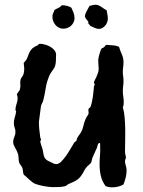

<svg xmlns="http://www.w3.org/2000/svg" viewBox="-20 -742 610 819"><path d="M520 -15.1Q520 0.5 516.1 15.6Q512.2 30.8 506.8 44.9Q495.6 51.3 483.2 54.2Q470.7 57.1 458 57.1Q443.8 57.1 430.2 51.8Q415 29.8 409.9 7.3Q404.8 -15.1 404.8 -41Q404.8 -59.6 406.5 -78.9Q408.2 -98.1 407.2 -117.2V-131.8Q402.8 -132.3 400.6 -130.4Q398.4 -128.4 397.2 -125.5Q396 -122.6 395.5 -119.1Q395 -115.7 394 -112.8Q389.6 -102.5 384.5 -92Q379.4 -81.5 375 -70.8Q372.6 -65.4 371.8 -59.3Q371.1 -53.2 368.2 -47.9Q365.7 -43.9 360.8 -40Q356 -36.1 352.1 -32.2Q346.2 -25.9 341.6 -18.3Q336.9 -10.7 333 -2.9Q327.1 7.3 321.3 13.9Q315.4 20.5 308.6 25.1Q301.8 29.8 293.7 33.7Q285.6 37.6 274.9 42Q270.5 43.5 266.6 46.9Q262.7 50.3 258.8 51.8Q247.1 55.2 231.7 55.7Q216.3 56.2 204.1 56.2Q197.8 56.2 187.5 54.9Q177.2 53.7 166.3 51.8Q155.3 49.8 145.5 47.1Q135.7 44.4 129.9 42Q124 39.6 117.7 34.7Q111.3 29.8 105 24.2Q98.6 18.6 92.8 12.9Q86.9 7.3 81.1 2.9Q78.6 -3.9 78.1 -11.2Q77.6 -18.6 75.2 -25.9Q72.8 -32.2 68.6 -37.1Q64.5 -42 62 -47.9Q59.1 -58.6 59.1 -69.3Q59.1 -80.1 55.2 -89.8Q53.2 -95.7 50 -101.6Q46.9 -107.4 43.7 -113Q40.5 -118.7 38.3 -124.5Q36.1 -130.4 36.1 -136.2Q36.1 -147.5 41 -157.7Q45.9 -168 45.9 -179.2Q45.9 -189 42.5 -197.5Q39.1 -206.1 39.1 -215.8Q39.1 -229.5 43.2 -241.9Q47.4 -254.4 48.8 -268.1Q47.4 -269 46.6 -270.8Q45.9 -272.5 45.9 -273.9Q45.9 -286.1 50.5 -298.3Q55.2 -310.5 55.2 -323.2Q55.2 -332 51.8 -338.9Q53.7 -345.2 58.6 -350.1Q63.5 -355 64.9 -360.8Q67.9 -371.6 66.7 -382.1Q65.4 -392.6 67.9 -402.8Q70.3 -409.7 75 -415.5Q79.6 -421.4 81.1 -429.2Q84 -440.4 83.3 -451.7Q82.5 -462.9 81.1 -474.1Q91.8 -483.9 95.7 -493.9Q99.6 -503.9 103.3 -513.4Q106.9 -522.9 114.3 -531.7Q121.6 -540.5 139.2 -547.9Q142.1 -549.3 144 -552.2Q146 -555.2 149.9 -555.2Q159.7 -555.2 171.6 -552Q183.6 -548.8 194.3 -542.7Q205.1 -536.6 212.2 -527.8Q219.2 -519 219.2 -507.8Q219.2 -490.2 218.3 -479.5Q217.3 -468.8 215.3 -461.9Q213.4 -455.1 210.4 -450.7Q207.5 -446.3 204.1 -441.7Q200.7 -437 196.5 -430.4Q192.4 -423.8 188 -413.1Q178.7 -390.1 174.8 -364.7Q170.9 -339.4 165 -315.9Q163.6 -309.1 160.2 -303Q156.7 -296.9 154.8 -290L146 -222.2Q146 -206.5 147.7 -188.5Q149.4 -170.4 151.9 -154.8Q152.8 -151.9 153.8 -150.4Q154.8 -148.9 154.8 -145Q154.8 -143.6 153.3 -142.6Q151.9 -141.6 151.9 -139.2Q151.9 -136.7 153.1 -131.8Q154.3 -127 156.2 -121.6Q158.2 -116.2 159.7 -111.1Q161.1 -106 162.1 -103Q164.1 -93.3 165.3 -85.7Q166.5 -78.1 168.9 -72.3Q171.4 -66.4 177 -61.3Q182.6 -56.2 193.8 -51.8Q200.2 -48.8 206.8 -45.4Q213.4 -42 220.2 -42Q230.5 -42 241.2 -52.7Q252 -63.5 262 -77.6Q272 -91.8 280.3 -106.4Q288.6 -121.1 293.9 -128.9Q294.4 -132.3 296.9 -134.3Q299.3 -136.2 301.8 -137.9Q304.2 -139.6 305.9 -141.8Q307.6 -144 307.1 -147.9Q311.5 -158.7 318.6 -167.5Q325.7 -176.3 330.1 -187Q333.5 -195.8 335.4 -204.1Q337.4 -212.4 339.8 -220.2Q342.3 -228 345.7 -235.6Q349.1 -243.2 355 -251Q358.9 -256.3 357.9 -262Q356.9 -267.6 356.9 -272Q356.9 -275.9 358.9 -279.8L365.2 -284.2Q368.7 -292 371.3 -303.7Q374 -315.4 376 -328.1Q377.9 -340.8 378.9 -353Q379.9 -365.2 380.9 -374Q381.8 -377 383.3 -378.9Q384.8 -380.9 383.8 -383.8Q380.9 -385.3 380.9 -390.1Q380.9 -393.6 384 -399.4Q387.2 -405.3 390.9 -413.1Q394.5 -420.9 397.7 -429.9Q400.9 -439 400.9 -449.2Q400.9 -458 399.9 -467Q398.9 -476.1 398.9 -484.9Q398.9 -489.3 400.4 -496.3Q401.9 -503.4 404.1 -511Q406.2 -518.6 408.7 -525.4Q411.1 -532.2 413.1 -535.2Q420.4 -538.1 423.3 -540.5Q426.3 -543 427.7 -544.9Q429.2 -546.9 429.9 -548.3Q430.7 -549.8 433.1 -550.8Q445.8 -549.3 460.9 -548.6Q476.1 -547.9 487.8 -542Q492.7 -525.4 499.8 -509.8Q506.8 -494.1 506.8 -476.1Q506.8 -466.3 505.4 -456.1Q503.9 -445.8 503.9 -435.1Q503.9 -425.3 505.4 -416Q506.8 -406.7 506.8 -397Q506.8 -385.7 505.4 -375.2Q503.9 -364.7 503.9 -354Q503.9 -341.8 505.9 -329.8Q507.8 -317.9 507.8 -306.2Q507.8 -300.8 507.1 -295.2Q506.3 -289.6 503.9 -284.2Q509.8 -265.1 511.7 -241Q513.7 -216.8 514.2 -191.2Q514.6 -165.5 513.9 -140.6Q513.2 -115.7 513.2 -95.2Q513.2 -88.4 515.1 -81.3Q517.1 -74.2 517.1 -67.9Q515.6 -64.9 514.4 -61.5Q513.2 -58.1 513.2 -55.2Q513.2 -45.4 516.6 -35.4Q520 -25.4 520 -15.1ZM439.9 -661.6Q439.9 -654.3 437 -646.7Q434.1 -639.2 429 -633.1Q423.8 -627 416.7 -622.8Q409.7 -618.7 401.9 -618.7Q393.6 -618.7 383.3 -623.5Q373 -628.4 364.7 -631.8Q363.8 -634.8 362.1 -636.2Q360.4 -637.7 358.9 -639.2Q357.4 -640.6 356.7 -642.8Q356 -645 356.9 -649.4Q353 -654.8 348.1 -660.4Q343.3 -666 341.8 -672.9Q344.2 -685.5 350.3 -695.6Q356.4 -705.6 361.8 -716.8Q368.7 -718.3 375.2 -720Q381.8 -721.7 387.7 -721.7Q395 -721.7 400.9 -719Q406.7 -716.3 412.4 -712.6Q418 -709 423.3 -705.1Q428.7 -701.2 434.6 -698.7Q436.5 -689.5 438.2 -680.4Q439.9 -671.4 439.9 -661.6ZM297.9 -664.6Q297.9 -655.3 293.9 -647Q290 -638.7 283.4 -632.6Q276.9 -626.5 268.1 -623Q259.3 -619.6 250 -619.6Q239.7 -619.6 231.2 -624Q222.7 -628.4 216.6 -635.5Q210.4 -642.6 207 -651.6Q203.6 -660.6 203.6 -670.4Q203.6 -679.7 206.5 -685.1Q209.5 -690.4 211.9 -698.7Q217.3 -703.1 225.1 -706.3Q232.9 -709.5 238.8 -714.8Q239.7 -715.8 241.9 -717.8Q244.1 -719.7 245.6 -719.7Q250 -719.7 255.4 -719Q260.7 -718.3 266.1 -716.8Q271.5 -715.3 276.4 -713.4Q281.2 -711.4 284.7 -708.5Q289.6 -698.7 293.7 -687.7Q297.9 -676.8 297.9 -664.6Z"/></svg>

Font: Margarine
Style: Regular
Weight: 400
Designer: Astigmatic (AOETI)
Foundry: Astigmatic (AOETI)
Version: Version 1.000